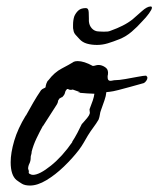

<svg xmlns="http://www.w3.org/2000/svg" viewBox="-20 -575 490 594"><path d="M73 -1Q57 -1 48 -6.5Q39 -12 31 -18Q13 -33 13 -73Q13 -102 24 -139.5Q35 -177 60 -218V-217Q71 -237 82.5 -257Q94 -277 107 -296Q111 -300 115 -301.5Q119 -303 121 -305Q121 -309 123.5 -316.5Q126 -324 130 -327Q148 -351 171 -363Q194 -375 207 -383H206Q212 -386 220 -386Q240 -386 267 -371Q271 -371 275.5 -372.5Q280 -374 285 -374Q295 -374 305.5 -367Q316 -360 314 -345Q313 -342 313 -340Q313 -338 313 -336Q313 -325 321 -325Q325 -325 329 -326Q333 -327 337 -327Q348 -327 368 -330.5Q388 -334 406.5 -337.5Q425 -341 432 -341Q436 -338 436 -334Q436 -330 432.5 -325Q429 -320 425 -318Q425 -318 412.5 -314.5Q400 -311 382 -306Q364 -301 346.5 -296.5Q329 -292 319 -291L309 -290Q308 -278 303 -264Q298 -250 292 -233Q290 -228 289 -220.5Q288 -213 285 -205Q278 -193 269 -181Q260 -169 252 -156Q246 -146 239.5 -134.5Q233 -123 224 -111Q204 -85 177.5 -59.5Q151 -34 123.5 -17.5Q96 -1 73 -1ZM82 -34Q102 -34 137.5 -62.5Q173 -91 204 -136H203Q211 -148 219.5 -164Q228 -180 233 -191Q233 -191 238.5 -197Q244 -203 250 -210.5Q256 -218 257 -222Q258 -224 258 -227Q258 -229 257.5 -230.5Q257 -232 257 -236V-237Q263 -252 267 -264Q271 -276 272 -285Q265 -285 250 -286Q235 -287 225.5 -288Q216 -289 225 -289H228Q228 -290 219 -293Q210 -296 205 -298Q202 -297 199 -297Q194 -297 191.5 -299Q189 -301 186 -298Q182 -294 181 -288Q180 -282 173 -275L172 -274Q172 -275 167 -272Q162 -269 163 -269L162 -267Q160 -266 159.5 -261.5Q159 -257 156 -252Q146 -236 134.5 -218.5Q123 -201 113 -185V-186Q103 -168 93 -147Q83 -126 78 -106Q78 -101 76.5 -96.5Q75 -92 75 -89V-88Q75 -77 71 -69Q67 -61 67 -53Q70 -46 69 -42.5Q68 -39 72 -37Q77 -34 82 -34ZM280 -436Q263 -436 249 -440Q235 -444 226 -454Q222 -459 215 -466Q208 -473 207 -483Q206 -486 206 -490Q206 -494 206 -498Q206 -513 210 -525Q215 -536 223 -543Q231 -550 246 -550Q254 -550 254.5 -536.5Q255 -523 255 -517Q254 -502 260.5 -492Q267 -482 277 -479Q279 -478 288 -477.5Q297 -477 301 -477Q309 -477 313.5 -477.5Q318 -478 325 -481Q342 -487 359 -495.5Q376 -504 390 -515Q403 -526 419 -540.5Q435 -555 446 -555Q450 -555 450 -551Q450 -546 441 -533.5Q432 -521 420 -509Q405 -492 387.5 -477Q370 -462 350 -454Q330 -446 313.5 -441Q297 -436 280 -436Z"/></svg>

Font: Vujahday Script
Style: Regular
Weight: 400
Designer: Robert E. Leuschke
Foundry: Robert E. Leuschke
Version: Version 1.010; ttfautohint (v1.8.3)